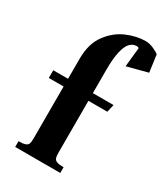

<svg xmlns="http://www.w3.org/2000/svg" viewBox="-188 -843 809 928"><g transform="rotate(30 217.0 -379.0)"><path d="M109.5 -78.5V-370H27V-413H109.5V-525.5Q109.5 -608.5 148.2 -660.8Q187 -713 241 -735.8Q295 -758.5 343.5 -758.5Q365.5 -758.5 388.2 -748.5Q411 -738.5 421.5 -729.5L434.5 -634.5L320 -604.5L331 -711Q327 -716 319 -716Q297 -716 281.2 -699.2Q265.5 -682.5 256.8 -644.2Q248 -606 248 -543V-413H363.5L353.5 -370H248V-78.5Q248 -60 251.5 -50.5Q255 -41 267 -36.5Q279 -32 304.5 -32V0H53V-32Q78.5 -32 90.5 -36.5Q102.5 -41 106 -50.5Q109.5 -60 109.5 -78.5Z"/></g></svg>

Font: Didactic
Style: Regular
Weight: 400
Designer: Tyler Finck
Foundry: Etcetera Type Co
Version: Version 3.007;FEAKit 1.0